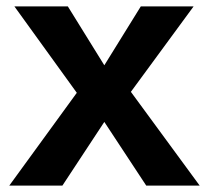

<svg xmlns="http://www.w3.org/2000/svg" viewBox="-20 -580 654 600"><path d="M437 0 306 -199 175 0H9L220 -290L25 -560H192L306 -376L420 -560H585L389 -293L604 0Z"/></svg>

Font: Martel Sans ExtraBold
Style: Regular
Weight: 800
Designer: Dan Reynolds and Mathieu Réguer
Foundry: Dan Reynolds and Mathieu Réguer
Version: Version 1.002; ttfautohint (v1.1) -l 5 -r 5 -G 72 -x 0 -D la